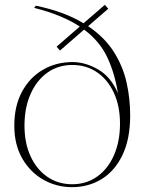

<svg xmlns="http://www.w3.org/2000/svg" viewBox="-20 -762 606 792"><path d="M277 10Q213.5 10 159.2 -20.5Q105 -51 72 -108Q39 -165 39 -243.5Q39 -325 70.8 -383.8Q102.5 -442.5 157 -474.2Q211.5 -506 279 -506Q332 -506 384.8 -475.5Q437.5 -445 466.5 -377.5Q453 -461 422.2 -526.2Q391.5 -591.5 327 -640L227.5 -553.5L213.5 -569.5L309 -652.5Q273.5 -676 227 -695.2Q180.5 -714.5 121 -729.5L128 -738.5Q188 -726 237 -707.8Q286 -689.5 324.5 -666L412.5 -742L426.5 -726L343.5 -654Q411 -608.5 448.8 -549.2Q486.5 -490 501.8 -423Q517 -356 517 -286.5Q517 -188.5 485.2 -122.5Q453.5 -56.5 399.2 -23.2Q345 10 277 10ZM278 -2Q336.5 -2 381 -33.8Q425.5 -65.5 450.2 -122Q475 -178.5 475 -252.5Q475 -324 450 -378.5Q425 -433 380.8 -463.5Q336.5 -494 278 -494Q219.5 -494 175.2 -462.2Q131 -430.5 106 -374Q81 -317.5 81 -243.5Q81 -172 106 -117.5Q131 -63 175.5 -32.5Q220 -2 278 -2Z"/></svg>

Font: Newsreader Display ExtraLight
Style: Regular
Weight: 275
Designer: Hugues Gentile
Foundry: Production Type
Version: Version 1.001